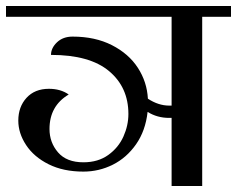

<svg xmlns="http://www.w3.org/2000/svg" viewBox="-32 -620 790 640"><path d="M738 -600V-564H642V0H540V-227H532Q492 -227 460 -247Q453 -184 421.5 -139Q390 -94 344 -71Q298 -48 246 -48Q179 -48 130 -72.5Q81 -97 55 -136.5Q29 -176 29 -218Q29 -264 56.5 -294Q84 -324 131 -324Q170 -324 197 -305Q133 -267 133 -190Q133 -145 161.5 -112Q190 -79 246 -79Q295 -79 329 -103.5Q363 -128 379.5 -165Q396 -202 396 -240Q396 -329 331.5 -383Q267 -437 138 -437Q138 -460 158 -479Q178 -498 210 -498Q285 -498 341 -469.5Q397 -441 427.5 -394Q458 -347 461 -291Q496 -268 532 -268H540V-564H-12V-600Z"/></svg>

Font: Arya
Style: Regular
Weight: 400
Designer: Eduardo Rodriguez Tunni, Modular Infotech
Foundry: Eduardo Rodriguez Tunni, Modular Infotech
Version: Version 1.002